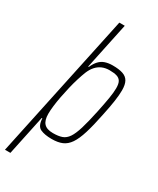

<svg xmlns="http://www.w3.org/2000/svg" viewBox="-264 -812 882 1071"><g transform="rotate(30 177.5 -276.5)"><path d="M-31 190 167 -743H202L139 -444H143Q155 -471 170.5 -487.5Q186 -504 207 -511Q228 -518 255 -518Q296 -518 321 -509.5Q346 -501 357.5 -480.5Q369 -460 369 -423Q369 -394 363 -352.5Q357 -311 345 -255Q329 -175 313 -123.5Q297 -72 277.5 -43.5Q258 -15 231 -3.5Q204 8 164 8Q119 8 91.5 -4.5Q64 -17 62 -66H58L4 190ZM154 -24Q189 -24 211.5 -32Q234 -40 250 -63.5Q266 -87 280 -133Q294 -179 310 -255Q322 -312 328.5 -351.5Q335 -391 335 -417Q335 -446 326.5 -460.5Q318 -475 300 -480.5Q282 -486 253 -486Q227 -486 206 -477Q185 -468 169 -450Q153 -432 142 -405Q133 -382 123.5 -351.5Q114 -321 106 -287Q98 -253 91.5 -219.5Q85 -186 81.5 -156.5Q78 -127 78 -105Q78 -63 96 -43.5Q114 -24 154 -24Z"/></g></svg>

Font: Saira Condensed Thin
Style: Italic
Weight: 250
Width: 3
Italic angle: -12°
Designer: Hector Gatti with collaboration of the Omnibus-Type team
Foundry: Omnibus-Type
Version: Version 1.101